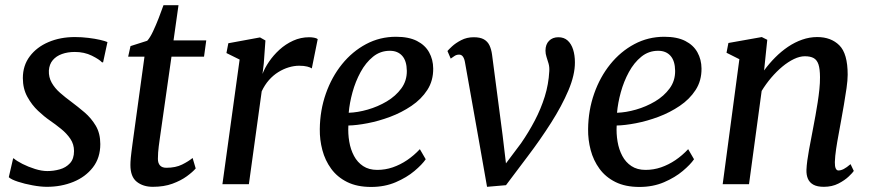

<svg xmlns="http://www.w3.org/2000/svg" viewBox="-20 -711 3364 741"><path d="M377.9 -470.5H373.6Q363.6 -481.6 334.5 -496.1Q305.4 -510.5 268.8 -510.5Q241.3 -510.5 219.2 -502.6Q197.1 -494.7 183.7 -478.9Q170.3 -463.1 168.6 -438.6Q167.6 -413 179.5 -391.9Q191.4 -370.7 211.7 -352.9Q232.1 -335 255.6 -317.8Q280.5 -299.2 306.3 -277.3Q332 -255.3 349.6 -225.8Q367.1 -196.3 367.1 -155Q367.1 -101.7 338.4 -64.8Q309.8 -28 263 -9Q216.1 10 161.1 10Q136.8 10 105.9 4.3Q74.9 -1.3 49.1 -9.8Q23.4 -18.2 13.9 -27.1L30.7 -99.8H32.9Q44.2 -89.8 66.7 -78.4Q89.2 -67 115.1 -58.9Q141 -50.8 162.7 -50.8Q187.3 -50.8 210.9 -57.5Q234.5 -64.1 250.1 -81.1Q265.7 -98 265.7 -128Q265.7 -154.2 251.7 -175Q237.6 -195.9 215.9 -213.4Q194.3 -231 171.3 -246.8Q151 -260.7 126.9 -283.3Q102.9 -305.8 85.6 -337.3Q68.2 -368.8 68.2 -409.7Q68.2 -458.2 95 -493.7Q121.8 -529.3 167.2 -548.6Q212.7 -568 269 -568Q295.3 -568 321.1 -564.8Q346.8 -561.7 366.6 -557.1Q386.3 -552.5 394.7 -548.6Z M596.7 -175.8Q594.3 -159.1 592.7 -146.4Q591.2 -133.7 590.3 -122.4Q589.4 -111 589.4 -97.7Q589.4 -81.5 597.5 -72.5Q605.6 -63.5 621.9 -63.5Q657.9 -63.5 682.9 -76Q707.9 -88.5 723.3 -101.3L735.3 -60.9Q723.7 -47.3 701 -30.7Q678.3 -14.1 645.5 -2Q612.7 10 569.8 10Q532.3 10 507.8 -9.5Q483.3 -29 483.3 -74.2Q483.3 -79.5 483.6 -86.2Q483.8 -92.9 484.8 -102.3Q485.8 -111.8 487.3 -124.6Q488.7 -137.3 491.2 -154.7L537.6 -492.3H474.6L483.7 -533.1L548.2 -553.7Q559 -565.3 570.5 -589.7Q582 -614.1 592.7 -641.7Q603.4 -669.4 611 -691H668.9L649.7 -555H776L767.4 -492.3H641.8Z M993.1 -425.7Q1001.6 -448.4 1018.4 -473.1Q1035.2 -497.8 1058.7 -519.3Q1082.2 -540.7 1111.4 -554Q1140.5 -567.3 1173.6 -567.3Q1182.9 -567.3 1192.3 -565.5Q1201.7 -563.7 1206.2 -560.1L1183.4 -446.9Q1178 -450.9 1165.7 -454.1Q1153.4 -457.3 1134.3 -457.3Q1114.9 -457.3 1094.4 -451.1Q1073.9 -445 1054.2 -432.8Q1034.6 -420.7 1018.1 -402.1Q1001.6 -383.4 990 -358.5L940.5 0H838.4L904.8 -481.1L853.9 -506.3L861.2 -544.1L983.5 -566.6L1004.4 -554.8L998 -465.7Z M1623 -96.4Q1609.4 -76.3 1579.6 -51.2Q1549.9 -26.1 1507.3 -7.8Q1464.8 10.5 1412.4 10.5Q1358 10.5 1319.8 -8.5Q1281.6 -27.5 1258.1 -59.8Q1234.6 -92 1224.1 -131.9Q1213.6 -171.7 1214.2 -212.8Q1215 -285.4 1237.6 -349.7Q1260.2 -414 1299.9 -463.2Q1339.7 -512.5 1392.9 -540.8Q1446 -569.1 1508.3 -569.1Q1557.5 -569.1 1589.1 -553Q1620.7 -536.9 1636.1 -509.1Q1651.6 -481.3 1651.9 -446.8Q1652.4 -399.7 1629.2 -363.8Q1606 -328 1568 -302.4Q1530 -276.7 1485.7 -260.1Q1441.4 -243.6 1398.7 -235.4Q1356 -227.2 1324.5 -226.6Q1322.7 -194.9 1327.9 -164.5Q1333 -134.1 1346.2 -109.3Q1359.3 -84.6 1381.5 -70Q1403.7 -55.3 1436 -55.3Q1466.8 -55.3 1495.8 -65.2Q1524.8 -75.2 1551.3 -93.1Q1577.8 -111.1 1600.4 -135.3ZM1484.6 -515Q1447.8 -515 1419.6 -492.1Q1391.4 -469.2 1371.6 -432.8Q1351.8 -396.4 1340.4 -354.9Q1329 -313.4 1325.8 -275.8Q1360 -276.8 1399.1 -288Q1438.2 -299.2 1472.8 -319.7Q1507.3 -340.3 1528.9 -369.8Q1550.5 -399.3 1550.1 -437.6Q1549.6 -476.2 1532.2 -495.6Q1514.9 -515 1484.6 -515Z M1774.9 -468.6Q1772.6 -483.6 1767 -491.9Q1761.4 -500.2 1751.9 -500.2Q1741.8 -500.2 1733.9 -494.8Q1726 -489.5 1719.5 -484.8L1706.9 -514.1Q1710.7 -519.1 1724.6 -532Q1738.5 -544.9 1760.1 -556.1Q1781.7 -567.3 1808.2 -567.3Q1833.2 -567.3 1847.6 -559.1Q1862 -550.8 1869.1 -535.8Q1876.2 -520.8 1879 -500.3L1919.7 -189.3L1938 -35.9L1905.7 -44.5L1990.9 -158.1Q2020.8 -201.4 2044.2 -246.2Q2067.6 -290.9 2082.4 -338.2Q2097.2 -385.5 2099.9 -436.3Q2100.9 -452.4 2097.1 -465.7Q2093.3 -479 2089.2 -491.2Q2085.2 -503.3 2085.2 -515.5Q2085.2 -539.7 2099 -553.5Q2112.7 -567.3 2134.9 -567.3Q2156.8 -567.3 2170.9 -554.5Q2185 -541.6 2191.9 -519.6Q2198.8 -497.6 2198.8 -470.4Q2199.1 -422.1 2173.7 -362.1Q2148.2 -302 2106.8 -237.1Q2065.4 -172.1 2017.7 -109.1L1932.8 3.7L1859.7 10L1827.6 -172.3Z M2658.5 -96.4Q2644.9 -76.3 2615.1 -51.2Q2585.4 -26.1 2542.8 -7.8Q2500.3 10.5 2447.9 10.5Q2393.5 10.5 2355.3 -8.5Q2317.1 -27.5 2293.6 -59.8Q2270.1 -92 2259.6 -131.9Q2249.1 -171.7 2249.7 -212.8Q2250.5 -285.4 2273.1 -349.7Q2295.7 -414 2335.4 -463.2Q2375.2 -512.5 2428.4 -540.8Q2481.5 -569.1 2543.8 -569.1Q2593 -569.1 2624.6 -553Q2656.2 -536.9 2671.6 -509.1Q2687.1 -481.3 2687.4 -446.8Q2687.9 -399.7 2664.7 -363.8Q2641.5 -328 2603.5 -302.4Q2565.5 -276.7 2521.2 -260.1Q2476.9 -243.6 2434.2 -235.4Q2391.5 -227.2 2360 -226.6Q2358.2 -194.9 2363.4 -164.5Q2368.5 -134.1 2381.7 -109.3Q2394.8 -84.6 2417 -70Q2439.2 -55.3 2471.5 -55.3Q2502.3 -55.3 2531.3 -65.2Q2560.3 -75.2 2586.8 -93.1Q2613.3 -111.1 2635.9 -135.3ZM2520.1 -515Q2483.3 -515 2455.1 -492.1Q2426.9 -469.2 2407.1 -432.8Q2387.3 -396.4 2375.9 -354.9Q2364.5 -313.4 2361.3 -275.8Q2395.5 -276.8 2434.6 -288Q2473.7 -299.2 2508.3 -319.7Q2542.8 -340.3 2564.4 -369.8Q2586 -399.3 2585.6 -437.6Q2585.1 -476.2 2567.7 -495.6Q2550.4 -515 2520.1 -515Z M2928.9 -439.1Q2948.2 -465.6 2971.5 -489Q2994.7 -512.4 3021.1 -530.3Q3047.5 -548.1 3075.9 -558Q3104.3 -568 3134 -568Q3187.2 -568 3219.3 -536.1Q3251.5 -504.2 3251.5 -422.7Q3251.5 -401.7 3247.1 -370.7Q3242.6 -339.7 3237 -306.9Q3231.3 -274 3226.4 -247Q3222.1 -222 3216.6 -193.1Q3211.1 -164.2 3206.9 -136.1Q3202.7 -107.9 3202 -85.4Q3201.7 -68.5 3205.5 -60.8Q3209.2 -53.1 3215.7 -53.1Q3225.3 -53.1 3236.3 -58.7Q3247.3 -64.4 3262.6 -77.5L3275.1 -51.3Q3271.5 -45.1 3255.9 -30.2Q3240.3 -15.2 3215.8 -2.6Q3191.2 10 3159.4 10Q3134.3 10 3119.4 1.9Q3104.5 -6.3 3098.1 -21Q3091.7 -35.7 3092.4 -55.9Q3093 -71 3095.6 -90.8Q3098.2 -110.5 3102.3 -132.8Q3106.4 -155 3110.8 -177.6Q3115.1 -200.1 3118.9 -220.5Q3122.8 -241.5 3127.3 -265.7Q3131.8 -290 3135.7 -315.7Q3139.7 -341.4 3142.3 -366.3Q3144.9 -391.2 3144.7 -413.4Q3144.5 -445 3138.8 -462.4Q3133 -479.7 3120.3 -486.8Q3107.6 -493.9 3086.2 -493.9Q3066.6 -493.9 3044.2 -483.2Q3021.9 -472.5 2999.5 -454Q2977.2 -435.4 2956.5 -411.2Q2935.8 -386.9 2919.5 -360L2870.7 0H2769.1L2833.5 -482.5L2783.9 -507.4L2791.2 -545.1L2920 -568L2941.2 -557.4Z"/></svg>

Font: Merriweather 7pt Light
Style: Italic
Weight: 300
Italic angle: -7.8°
Designer: Eben Sorkin
Foundry: Eben Sorkin
Version: Version 2.200;gftools[0.9.31]